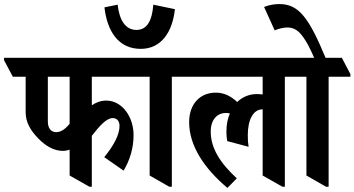

<svg xmlns="http://www.w3.org/2000/svg" viewBox="-75 -909 1741 943"><path d="M233 -168C245 -168 256 -170 267 -174V-47L364 8H376V-242C416 -293 448 -329 479 -329C501 -329 512 -313 512 -290C512 -247 484 -195 437 -137L532 -71C563 -122 581 -182 581 -246C581 -288 568 -330 546 -360C523 -392 489 -415 447 -415C420 -415 397 -406 376 -392V-532H662V-545L620 -625H-55V-613L-12 -532H51V-358C51 -308 75 -268 113 -229C148 -193 189 -168 233 -168ZM160 -312V-532H267V-301C244 -273 223 -260 201 -260C175 -260 160 -280 160 -312Z M616 -669C717 -669 772 -751 784 -864L678 -886C672 -807 647 -762 595 -762C542 -762 511 -809 503 -886L438 -873C451 -758 505 -669 616 -669ZM756 8H769V-532H876V-545L834 -625H552V-613L595 -532H660V-47Z M1042 14 1088 -33C1006 -109 960 -181 960 -263C960 -321 991 -354 1034 -354C1041 -354 1047 -354 1054 -352C1043 -326 1037 -297 1037 -263C1037 -246 1038 -232 1041 -216L1146 -188C1143 -206 1142 -223 1142 -245C1142 -321 1169 -372 1214 -372H1215V-47L1312 8H1324V-532H1431V-545L1389 -625H766V-613L809 -532H1215V-445C1207 -446 1197 -447 1187 -447C1149 -447 1116 -433 1090 -408C1059 -437 1025 -454 985 -454C908 -454 854 -399 854 -309C854 -193 928 -82 1042 14Z M1526 8H1539V-532H1646V-545L1604 -625H1524C1443 -820 1393 -889 1298 -889C1272 -889 1248 -885 1222 -875L1274 -760C1294 -768 1316 -774 1336 -774C1369 -774 1392 -759 1416 -724C1433 -700 1447 -673 1468 -625H1322V-613L1365 -532H1430V-47Z"/></svg>

Font: Noto Serif Devanagari ExtraCondensed
Style: Bold
Weight: 700
Width: 2
Designer: Universal Thirst, Indian Type Foundry and the Monotype Design Team
Foundry: Monotype Imaging Inc.
Version: Version 2.004